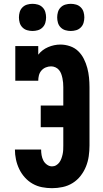

<svg xmlns="http://www.w3.org/2000/svg" viewBox="-20 -976 540 1004"><path d="M252 8Q226 8 200 3Q174 -2 151 -15Q128 -28 110 -48Q92 -68 80.5 -92Q69 -116 63.5 -142Q58 -168 58 -194H195Q195 -179 197.5 -164.5Q200 -150 206.5 -137Q213 -124 225.5 -115Q238 -106 252 -106Q264 -106 274 -112Q284 -118 290.5 -127Q297 -136 301 -147Q305 -158 307.5 -169.5Q310 -181 310.5 -192.5Q311 -204 311 -215V-311H193V-424H311V-520Q311 -532 310 -543.5Q309 -555 306.5 -567Q304 -579 300 -590Q296 -601 288.5 -610Q281 -619 270 -624Q259 -629 247 -629Q233 -629 219.5 -623.5Q206 -618 196.5 -607Q187 -596 183.5 -582Q180 -568 180 -554H60V-735H180V-690Q200 -716 231.5 -729.5Q263 -743 296 -743Q321 -743 346 -734.5Q371 -726 389 -708.5Q407 -691 418.5 -668Q430 -645 436.5 -620.5Q443 -596 445.5 -570.5Q448 -545 448 -520V-215Q448 -187 444 -159Q440 -131 429.5 -105Q419 -79 401.5 -56.5Q384 -34 360 -19Q336 -4 308 2Q280 8 252 8ZM350 -814Q336 -814 322 -818Q308 -822 297.5 -832.5Q287 -843 283 -857Q279 -871 279 -885Q279 -899 283 -913Q287 -927 297.5 -937.5Q308 -948 322 -952Q336 -956 350 -956Q364 -956 378 -952Q392 -948 402.5 -937.5Q413 -927 417 -913Q421 -899 421 -885Q421 -871 417 -857Q413 -843 402.5 -832.5Q392 -822 378 -818Q364 -814 350 -814ZM150 -814Q136 -814 122 -818Q108 -822 97.5 -832.5Q87 -843 83 -857Q79 -871 79 -885Q79 -899 83 -913Q87 -927 97.5 -937.5Q108 -948 122 -952Q136 -956 150 -956Q164 -956 178 -952Q192 -948 202.5 -937.5Q213 -927 217 -913Q221 -899 221 -885Q221 -871 217 -857Q213 -843 202.5 -832.5Q192 -822 178 -818Q164 -814 150 -814Z"/></svg>

Font: Iosevka Slab Heavy
Style: Regular
Weight: 900
Monospace: yes
Designer: Belleve Invis
Foundry: Belleve Invis
Version: Version 11.1.0; ttfautohint (v1.8.3)